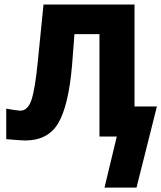

<svg xmlns="http://www.w3.org/2000/svg" viewBox="-20 -608 719 855"><path d="M445.3 227.5 532.2 -133.8H678.7L587.9 227.5ZM7.8 -124Q58.6 -115.2 70.3 -115.2Q104.5 -115.2 120.6 -164.6Q136.7 -213.9 148.4 -335L173.8 -587.9H579.1V0H422.9V-456.1H311.5L300.8 -316.4Q285.2 -137.7 239.7 -60.1Q194.3 17.6 91.8 17.6Q76.2 17.6 7.8 11.7Z"/></svg>

Font: Gothic A1 Black
Style: Regular
Weight: 900
Version: Version 2.50